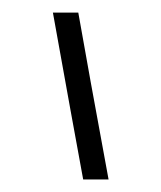

<svg xmlns="http://www.w3.org/2000/svg" viewBox="-20 -740 260 310"><path d="M155.3 -450.2Q141.6 -450.2 114.3 -450.2Q97.7 -540 65.4 -719.7Q79.1 -719.7 106.4 -719.7Q122.1 -629.9 155.3 -450.2Z"/></svg>

Font: No Time for a New Roman
Style: XXL
Weight: 400
Monospace: yes
Designer: Arthur Shnapir
Foundry: Arthur Shnapir
Version: Version_01